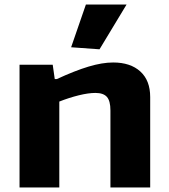

<svg xmlns="http://www.w3.org/2000/svg" viewBox="-20 -825 743 845"><path d="M293 -617 358 -805H537L418 -608ZM66 -540H212L221 -477H230Q310 -514 370 -532Q430 -550 478 -550Q554 -550 597.5 -510.5Q641 -471 641 -398V0H466V-339Q466 -381 450.5 -398.5Q435 -416 400 -416Q369 -416 326.5 -405.5Q284 -395 241 -378V0H66Z"/></svg>

Font: Encode Sans Wide
Style: Bold
Weight: 700
Designer: Pablo Impallari, Andres Torresi
Foundry: Pablo Impallari, Andres Torresi
Version: Version 1.000; ttfautohint (v1.00) -l 8 -r 50 -G 200 -x 14 -